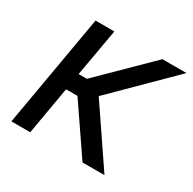

<svg xmlns="http://www.w3.org/2000/svg" viewBox="-123 -656 790 784"><g transform="rotate(30 272.0 -264.0)"><path d="M22 0ZM203.6 -225.1H149.9L110.8 0H22L113.8 -528.3H202.6L163.1 -304.7H202.1L429.2 -528.3H542.5L279.3 -267.6L460.9 0H357.4Z"/></g></svg>

Font: Roboto
Style: Italic
Weight: 400
Italic angle: -12°
Designer: Google
Version: Version 2.134; 2016; ttfautohint (v1.6)